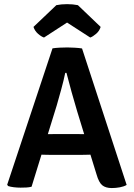

<svg xmlns="http://www.w3.org/2000/svg" viewBox="-20 -922 662 949"><path d="M236 -156.5Q229 -156.5 213 -156.8Q197 -157 185 -157.5L136 1Q124 4 110 4.8Q96 5.5 81.5 5.5Q65.5 5.5 48.5 3.5Q31.5 1.5 20 -2.5L15.5 -9L239.5 -683Q254.5 -685.5 275.8 -686.5Q297 -687.5 313 -687.5Q328 -687.5 349.5 -686.2Q371 -685 385.5 -682.5L606 -8Q593 0 572.5 3.8Q552 7.5 532.5 7.5Q502.5 7.5 485.5 -6.2Q468.5 -20 457 -60.5L427 -157.5Q415 -157 398.5 -156.8Q382 -156.5 375 -156.5ZM260 -399.5 216.5 -259Q227.5 -259 241.8 -259.2Q256 -259.5 262.5 -259.5H352Q358 -259.5 371.5 -259.2Q385 -259 396 -259L361.5 -371.5Q348.5 -414.5 334 -466.5Q319.5 -518.5 308.5 -562H302.5Q295 -525 282.2 -478.5Q269.5 -432 260 -399.5ZM365 -896.5 477.5 -789Q471.5 -769 455.2 -755Q439 -741 426 -736.5L311.5 -810.5L197.5 -736.5Q184 -741 168 -755Q152 -769 145.5 -789L258.5 -896.5Q282.5 -901.5 311.5 -901.5Q340.5 -901.5 365 -896.5Z"/></svg>

Font: Signika Negative SemiBold
Style: Regular
Weight: 600
Designer: Anna Giedryś
Foundry: Anna Giedryś
Version: Version 2.000; ttfautohint (v1.8.3) -l 8 -r 50 -G 200 -x 9 -